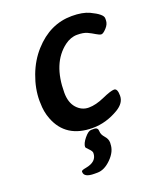

<svg xmlns="http://www.w3.org/2000/svg" viewBox="-137 -604 751 905"><g transform="rotate(-20 238.5 -151.5)"><path d="M332 -518.6Q385.7 -518.6 419.4 -502.9Q477.1 -475.6 477.1 -454.6V-445.3Q477.1 -425.3 460.4 -407.5Q443.8 -389.6 434.8 -389.6Q425.8 -389.6 409.7 -399.7Q393.6 -409.7 375.5 -418.2Q357.4 -426.8 325.2 -426.8Q293 -426.8 262.7 -404.3Q175.8 -338.4 175.8 -190.9Q175.8 -141.1 200.7 -113.3Q225.6 -85.4 261 -85.4Q296.4 -85.4 340.1 -105Q383.8 -124.5 400.9 -124.5Q418 -124.5 418 -87.9Q418 -51.3 376.5 -26.4Q313 11.2 245.6 11.2Q111.3 11.2 67.9 -102.1Q53.2 -140.1 53.2 -183.1L52.7 -194.8Q52.7 -255.9 76.4 -319.1Q100.1 -382.3 141.6 -428.2Q222.7 -518.6 332 -518.6ZM193.8 216.8H178.7Q127 216.8 127 189V187Q127 180.7 150.4 176.8Q207.5 166.5 207.5 122.6Q207.5 113.8 193.8 100.1Q180.2 86.4 180.2 84Q180.2 65.9 200.2 41.5Q220.2 17.1 234.4 17.1H250Q269 17.1 269 38.1Q269 52.7 283.7 69.3Q298.3 85.9 298.3 103V106.4L297.9 109.9Q297.9 147.9 263.4 182.4Q229 216.8 193.8 216.8Z"/></g></svg>

Font: Averia Sans Libre
Style: Bold Italic
Weight: 700
Italic angle: -6.90001°
Version: Version 1.002